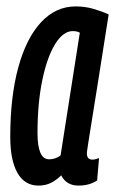

<svg xmlns="http://www.w3.org/2000/svg" viewBox="-20 -569 359 599"><path d="M225 10Q187 10 171 -22Q156 -7 139 1.5Q122 10 100 10Q57 10 34.5 -29.5Q12 -69 12 -142Q12 -267 37 -358.5Q62 -450 108 -499.5Q154 -549 216 -549Q245 -549 271 -541.5Q297 -534 319 -524Q300 -403 287.5 -324Q275 -245 267.5 -199Q260 -153 256.5 -130.5Q253 -108 252 -100.5Q251 -93 251 -91Q251 -71 268 -71Q277 -71 289 -76L283 -6Q259 10 225 10ZM169 -84 229 -467Q220 -472 207 -472Q177 -472 152 -431.5Q127 -391 112 -319Q97 -247 97 -154Q97 -72 133 -72Q153 -72 169 -84Z"/></svg>

Font: Georama Extra Condensed Medium
Style: Italic
Weight: 500
Width: 2
Italic angle: -9°
Designer: Jean-Baptiste Levee
Foundry: Production Type
Version: Version 1.000